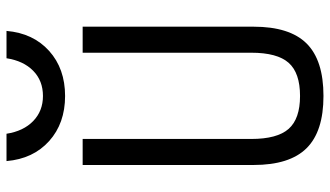

<svg xmlns="http://www.w3.org/2000/svg" viewBox="-232 -772 1014 590"><g transform="rotate(-90 275.0 -477.0)"><path d="M275 10Q166 10 114.5 -42Q63 -94 63 -205V-730H143V-212Q143 -132 174 -97Q205 -62 275 -62Q346 -62 377 -97Q408 -132 408 -212V-730H488V-205Q488 -94 436.5 -42Q385 10 275 10ZM275 -784Q191 -784 136.5 -833Q82 -882 75 -964H159Q167 -912 198 -882Q229 -852 275 -852Q322 -852 352.5 -882Q383 -912 391 -964H475Q468 -882 413.5 -833Q359 -784 275 -784Z"/></g></svg>

Font: M PLUS Code Latin SemiExpanded
Style: Regular
Weight: 400
Width: 6
Designer: Coji Morishita
Foundry: UNDERFOREST DESIGN
Version: Version 1.002; ttfautohint (v1.8.3)